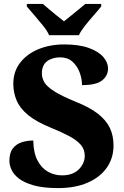

<svg xmlns="http://www.w3.org/2000/svg" viewBox="-20 -951 634 981"><path d="M277 10Q202 10 153.5 -3.5Q105 -17 77.5 -38Q50 -59 39 -83.5Q28 -108 28 -129Q28 -170 45.5 -192.5Q63 -215 90.5 -224Q118 -233 150 -233Q151 -170 172 -130.5Q193 -91 226 -73Q259 -55 297 -55Q352 -55 382.5 -85.5Q413 -116 413 -155Q413 -188 392.5 -211.5Q372 -235 333.5 -255.5Q295 -276 241 -298Q167 -328 125 -362Q83 -396 65.5 -436.5Q48 -477 48 -523Q48 -585 82.5 -630Q117 -675 176 -699.5Q235 -724 308 -724Q385 -724 435 -705.5Q485 -687 508.5 -659Q532 -631 532 -601Q532 -564 501.5 -540Q471 -516 399 -516Q399 -549 386.5 -582Q374 -615 349.5 -636.5Q325 -658 288 -658Q247 -658 220.5 -638Q194 -618 194 -576Q194 -552 207 -530Q220 -508 258 -484Q296 -460 367 -431Q440 -402 482 -368.5Q524 -335 542 -296Q560 -257 560 -208Q560 -143 525.5 -94Q491 -45 427.5 -17.5Q364 10 277 10ZM231 -771Q221 -794 199.5 -820.5Q178 -847 155.5 -873Q133 -899 117 -918V-931H199Q211 -921 230.5 -904Q250 -887 271 -870.5Q292 -854 307 -842Q322 -854 342.5 -870.5Q363 -887 383.5 -904Q404 -921 416 -931H497V-918Q482 -899 459 -873Q436 -847 415 -820.5Q394 -794 383 -771Z"/></svg>

Font: Noto Rashi Hebrew ExtraBold
Style: Regular
Weight: 800
Version: Version 1.006